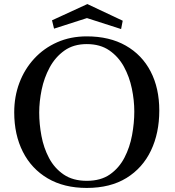

<svg xmlns="http://www.w3.org/2000/svg" viewBox="-20 -921 860 945"><path d="M641 -372Q641 -427 629 -485Q617 -543 590 -592.5Q563 -642 518 -673Q473 -704 407 -704Q342 -704 297 -672Q252 -640 224.5 -589Q197 -538 185 -479.5Q173 -421 173 -367Q173 -311 184 -252Q195 -193 221.5 -143Q248 -93 293.5 -62Q339 -31 407 -31Q476 -31 521 -62.5Q566 -94 592.5 -145Q619 -196 630 -256Q641 -316 641 -372ZM764 -377Q764 -266 723 -180Q682 -94 602.5 -45Q523 4 407 4Q295 4 215 -43Q135 -90 92.5 -174Q50 -258 50 -368Q50 -446 75.5 -513.5Q101 -581 148.5 -632.5Q196 -684 261.5 -713Q327 -742 407 -742Q519 -742 599 -696.5Q679 -651 721.5 -569Q764 -487 764 -377ZM584 -819 576 -778 408 -832 246 -780 236 -821 410 -901Z"/></svg>

Font: Kaisei Decol Medium
Style: Regular
Weight: 500
Designer: Font-Kai, 金井和夫
Foundry: KAZUO KANAI
Version: Version 5.003